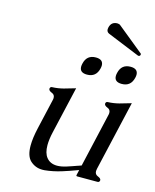

<svg xmlns="http://www.w3.org/2000/svg" viewBox="-133 -992 885 1096"><g transform="rotate(15 310.0 -444.0)"><path d="M583 -755.9 393.1 -833.5Q377 -839.8 377 -856.9Q377 -861.8 378.4 -867.2Q386.7 -903.3 422.9 -903.3Q433.6 -903.3 440.9 -897L595.7 -771Q597.7 -767.6 596.7 -763.7Q594.7 -755.4 585.9 -755.4Q584 -755.4 583 -755.9ZM524.4 -71.3Q522.5 -63.5 522.5 -57.6Q522.5 -38.1 539.6 -31.2Q559.6 -23.4 559.1 -13.2Q559.1 -11.7 559.1 -10.3Q556.6 0 546.4 0H427.7Q419.4 0 420.9 -6.3L428.2 -38.1Q398.9 -27.3 376.5 -19.5Q354 -11.7 335 -5.9Q286.1 9.3 236.8 14.2Q230 14.6 223.6 14.6Q183.1 14.6 152.8 -12.7Q124 -39.1 124 -101.6Q124 -145.5 138.2 -207.5L178.7 -383.8Q180.7 -391.1 180.7 -397.5Q180.7 -417 163.6 -423.3Q143.6 -431.2 144 -441.9Q144 -443.4 144 -444.8Q146.5 -455.1 156.7 -455.1Q189 -456.1 222.7 -464.8Q255.9 -473.6 290.5 -484.4L226.6 -207.5Q216.3 -162.6 216.3 -128.9Q216.3 -82 236.3 -57.1Q258.3 -29.3 299.3 -29.3Q322.8 -29.3 352.5 -38.6Q363.8 -42 381.8 -48.3Q399.9 -54.7 412.6 -59.1Q415 -60.1 421.4 -62Q427.7 -64 435.1 -66.9L507.8 -383.8Q509.8 -391.1 509.8 -397.5Q509.8 -417 492.7 -423.3Q472.7 -431.2 473.1 -441.9Q473.1 -443.4 473.1 -444.8Q475.6 -455.1 485.8 -455.1Q518.1 -456.1 551.8 -464.8Q585 -473.6 619.6 -484.4ZM559.6 -683.6Q603 -683.6 603.5 -647.9Q603.5 -639.6 601.1 -629.9Q588.4 -575.7 534.7 -575.7Q491.2 -575.7 491.2 -611.3Q491.2 -619.6 493.7 -629.9Q505.9 -683.6 559.6 -683.6ZM354.5 -683.6Q397.9 -683.6 398.4 -647.9Q398.4 -639.6 396 -629.9Q383.3 -575.7 329.6 -575.7Q286.1 -575.7 286.1 -611.3Q286.1 -619.6 288.6 -629.9Q300.8 -683.6 354.5 -683.6Z"/></g></svg>

Font: Caudex
Style: Italic
Weight: 400
Italic angle: -13°
Version: Version 1.04